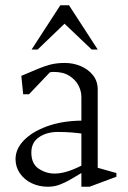

<svg xmlns="http://www.w3.org/2000/svg" viewBox="-20 -699 487 729"><path d="M162 10Q128 10 100 -3.5Q72 -17 55.5 -41Q39 -65 39 -95Q39 -133 70 -165.5Q101 -198 157.5 -219Q214 -240 289 -241V-331Q289 -353 278 -374.5Q267 -396 243.5 -411Q220 -426 183 -426Q182 -426 176.5 -425.5Q171 -425 169 -424L90 -341H68L61 -411Q101 -428 127.5 -439Q154 -450 176.5 -455Q199 -460 226 -460Q258 -460 286.5 -448Q315 -436 333 -413.5Q351 -391 351 -359V-62L422 -42V-28L320 10H289V-42Q269 -30 248.5 -18Q228 -6 207 2Q186 10 162 10ZM187 -40Q208 -40 232.5 -47Q257 -54 289 -70V-192Q276 -194 252 -196Q228 -198 200 -198Q157 -198 128 -178Q99 -158 99 -120Q99 -77 127 -58.5Q155 -40 187 -40ZM100 -511 209 -679H242L351 -511H328L225 -609L123 -511Z"/></svg>

Font: Ancizar Serif Light
Style: Regular
Weight: 300
Designer: Cesar Puertas, Viviana Monsalve, Julian Moncada, Julian Prieto, Jose Castro, Felipe Aragon, Mariel Hernandez, Sara Alarc
Version: Version 8.100